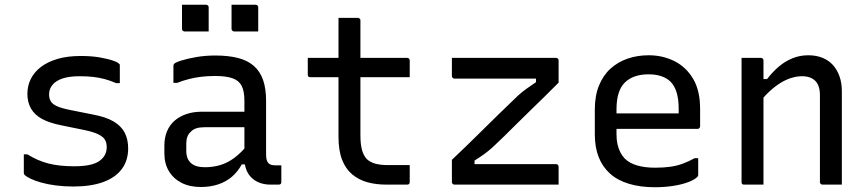

<svg xmlns="http://www.w3.org/2000/svg" viewBox="-20 -775 3640 806"><path d="M291 -77Q366 -77 397 -99Q428 -121 428 -157Q428 -176 420.5 -188.5Q413 -201 393 -211Q373 -221 335 -229L237 -249Q187 -259 156 -276Q125 -293 110 -319.5Q95 -346 95 -381Q95 -415 109.5 -444Q124 -473 152.5 -494.5Q181 -516 222.5 -528Q264 -540 319 -540Q364 -540 398.5 -534Q433 -528 454.5 -520.5Q476 -513 480 -507Q482 -506 482.5 -504.5Q483 -503 483 -502Q483 -501 483 -499Q483 -480 483 -462Q483 -444 483 -426H468Q442 -437 419.5 -443Q397 -449 372 -452Q347 -455 314 -455Q272 -455 244 -446Q216 -437 201 -419.5Q186 -402 186 -379Q186 -362 193 -350Q200 -338 218.5 -329.5Q237 -321 271 -314L371 -294Q425 -284 457 -265Q489 -246 503.5 -218Q518 -190 518 -152Q518 -101 491 -65Q464 -29 412.5 -10.5Q361 8 288 8Q249 8 214.5 3.5Q180 -1 153.5 -8.5Q127 -16 109 -24.5Q91 -33 83 -41Q82 -43 81 -44.5Q80 -46 80 -48Q80 -68 80 -88Q80 -108 80 -127H95Q116 -114 137.5 -104.5Q159 -95 182 -89Q205 -83 232 -80Q259 -77 291 -77Z M1097 -351Q1097 -323 1097 -295Q1097 -267 1097 -238.5Q1097 -210 1097 -182Q1097 -154 1097 -126Q1097 -113 1099.5 -104Q1102 -95 1107 -90Q1112 -85 1119 -83Q1126 -81 1136 -81Q1138 -81 1140.5 -81Q1143 -81 1146 -81H1161Q1161 -63 1161 -46Q1161 -29 1161 -11Q1161 -5 1158 -2.5Q1155 0 1150 0Q1145 0 1134.5 0Q1124 0 1115 0Q1092 0 1072 -7Q1052 -14 1037 -28Q1022 -42 1014 -62.5Q1006 -83 1006 -111Q1006 -146 1006 -183.5Q1006 -221 1006 -256Q1006 -272 1006 -288Q1006 -304 1006 -320Q1006 -336 1006 -352Q1006 -392 994.5 -414.5Q983 -437 956 -446.5Q929 -456 883 -456Q854 -456 827 -453Q800 -450 774.5 -443.5Q749 -437 723 -427H708Q708 -445 708 -463Q708 -481 708 -499Q708 -502 709 -504Q710 -506 711 -507Q716 -513 741.5 -521Q767 -529 804.5 -535.5Q842 -542 883 -542Q939 -542 979.5 -531.5Q1020 -521 1046 -498Q1072 -475 1084.5 -439Q1097 -403 1097 -351ZM762 -142Q762 -108 781.5 -90.5Q801 -73 840 -73Q874 -73 904.5 -82Q935 -91 964 -112.5Q993 -134 1024 -172V-85H995Q978 -54 953.5 -33Q929 -12 896 -1Q863 10 823 10Q776 10 742 -7.5Q708 -25 689 -56.5Q670 -88 670 -132V-164Q670 -197 681 -223.5Q692 -250 712.5 -268Q733 -286 762 -296Q791 -306 827 -306Q862 -306 894.5 -306Q927 -306 959 -306Q991 -306 1024 -306Q1033 -306 1036.5 -295.5Q1040 -285 1041 -270Q1042 -255 1042 -241Q1005 -241 973.5 -241Q942 -241 910 -241Q878 -241 840 -241Q819 -241 804.5 -236.5Q790 -232 780 -221Q771 -213 766.5 -200.5Q762 -188 762 -172ZM744 -755Q769 -755 794.5 -755Q820 -755 845 -755Q849 -755 851 -753.5Q853 -752 854.5 -750Q856 -748 856 -744V-643Q831 -643 805.5 -643Q780 -643 755 -643Q752 -643 749.5 -644.5Q747 -646 745.5 -648.5Q744 -651 744 -654ZM952 -755Q977 -755 1002.5 -755Q1028 -755 1053 -755Q1057 -755 1059 -753.5Q1061 -752 1062.5 -750Q1064 -748 1064 -744V-643Q1039 -643 1013.5 -643Q988 -643 963 -643Q960 -643 957.5 -644.5Q955 -646 953.5 -648.5Q952 -651 952 -654Z M1272 -532H1689Q1694 -532 1697 -529Q1700 -526 1700 -521Q1700 -509 1700 -497.5Q1700 -486 1700 -475Q1700 -464 1700 -451H1283Q1280 -451 1278 -451.5Q1276 -452 1274.5 -453.5Q1273 -455 1272.5 -457Q1272 -459 1272 -462Q1272 -475 1272 -486Q1272 -497 1272 -508.5Q1272 -520 1272 -532ZM1700 -82Q1700 -65 1700 -47Q1700 -29 1700 -11Q1700 -6 1697.5 -3Q1695 0 1689 0Q1686 0 1676 0Q1666 0 1652.5 0Q1639 0 1626 0Q1613 0 1602 0Q1558 0 1522 -10Q1486 -20 1458.5 -43Q1431 -66 1416 -104.5Q1401 -143 1401 -201Q1401 -251 1401 -301Q1401 -351 1401 -400.5Q1401 -450 1401 -500Q1401 -550 1401 -600Q1401 -625 1401 -650Q1401 -675 1401 -700Q1422 -700 1442 -700Q1462 -700 1482 -700Q1486 -700 1488 -698.5Q1490 -697 1491.5 -695Q1493 -693 1493 -689Q1493 -629 1493 -569Q1493 -509 1493 -448.5Q1493 -388 1493 -327.5Q1493 -267 1493 -207Q1493 -170 1499.5 -146Q1506 -122 1520 -107Q1534 -94 1555.5 -88Q1577 -82 1608 -82Q1621 -82 1634 -82Q1647 -82 1660 -82Q1673 -82 1686 -82Z M1877 -532H2314Q2318 -532 2320 -530.5Q2322 -529 2323.5 -527Q2325 -525 2325 -521V-428Q2292 -395 2261.5 -365Q2231 -335 2202.5 -307.5Q2174 -280 2148 -254Q2122 -228 2096.5 -203Q2071 -178 2046 -155Q2028 -139 2010.5 -126.5Q1993 -114 1972 -101V-86Q2000 -86 2028 -86Q2056 -86 2084 -86H2314Q2319 -86 2322 -83Q2325 -80 2325 -75Q2325 -57 2325 -38Q2325 -19 2325 0H1888Q1885 0 1882.5 -1.5Q1880 -3 1878.5 -5Q1877 -7 1877 -11V-104Q1934 -158 1982 -205.5Q2030 -253 2073 -295Q2116 -337 2156 -375Q2174 -391 2191 -403Q2208 -415 2230 -430V-445Q2201 -445 2172 -445Q2143 -445 2114 -445H1888Q1885 -445 1882.5 -446.5Q1880 -448 1878.5 -450.5Q1877 -453 1877 -456Q1877 -475 1877 -494Q1877 -513 1877 -532Z M2703 -543Q2762 -543 2811 -518.5Q2860 -494 2889.5 -444.5Q2919 -395 2919 -318V-245Q2919 -242 2917.5 -239.5Q2916 -237 2914 -235.5Q2912 -234 2908 -234H2649Q2632 -234 2615 -234Q2598 -234 2582 -234H2552L2539 -299H2829Q2829 -304 2829 -309Q2829 -314 2829 -319Q2829 -358 2820.5 -386.5Q2812 -415 2794 -433Q2778 -448 2755 -455.5Q2732 -463 2703 -463Q2638 -463 2603 -428.5Q2568 -394 2568 -316V-211Q2568 -189 2572 -170.5Q2576 -152 2583.5 -137Q2591 -122 2602 -110Q2622 -90 2654.5 -80.5Q2687 -71 2730 -71Q2766 -71 2794 -75Q2822 -79 2846.5 -88Q2871 -97 2896 -111H2911Q2911 -93 2911 -75Q2911 -57 2911 -40Q2911 -38 2910 -36Q2909 -34 2907 -32Q2895 -20 2868 -10Q2841 0 2805 5.5Q2769 11 2729 11Q2668 11 2620 -3.5Q2572 -18 2540.5 -46.5Q2509 -75 2493 -116Q2477 -157 2477 -211V-315Q2477 -373 2494.5 -416Q2512 -459 2543 -487Q2574 -515 2615 -529Q2656 -543 2703 -543Z M3514 0Q3492 0 3473.5 0Q3455 0 3433 0Q3430 0 3427.5 -1.5Q3425 -3 3423.5 -5Q3422 -7 3422 -11Q3422 -72 3422 -132.5Q3422 -193 3422 -253.5Q3422 -314 3422 -375Q3422 -416 3402.5 -435.5Q3383 -455 3347 -455Q3326 -455 3304 -448.5Q3282 -442 3260 -429Q3238 -416 3215.5 -396Q3193 -376 3170 -348V-443H3200Q3223 -473 3249.5 -495.5Q3276 -518 3307 -530.5Q3338 -543 3373 -543Q3407 -543 3433.5 -532Q3460 -521 3477.5 -501Q3495 -481 3504.5 -453.5Q3514 -426 3514 -393Q3514 -345 3514 -297Q3514 -249 3514 -200.5Q3514 -152 3514 -103Q3514 -77 3514 -51.5Q3514 -26 3514 0ZM3185 0Q3171 0 3158 0Q3145 0 3132 0Q3119 0 3104 0Q3101 0 3099 -0.5Q3097 -1 3095.5 -2.5Q3094 -4 3093.5 -6Q3093 -8 3093 -11Q3093 -64 3093 -117Q3093 -170 3093 -222Q3093 -274 3093 -327Q3093 -380 3093 -433Q3093 -465 3093 -490.5Q3093 -516 3093 -532Q3109 -532 3122.5 -532Q3136 -532 3148.5 -532Q3161 -532 3174 -532Q3178 -532 3180 -530.5Q3182 -529 3183.5 -527Q3185 -525 3185 -521Q3185 -435 3185 -348Q3185 -261 3185 -174Q3185 -87 3185 0Z"/></svg>

Font: RecMonoLinear Nerd Font Mono
Style: Regular
Weight: 400
Monospace: yes
Version: Version 1.085; ttfautohint (v1.8.4.7-5d5b);Nerd Fonts 3.2.1